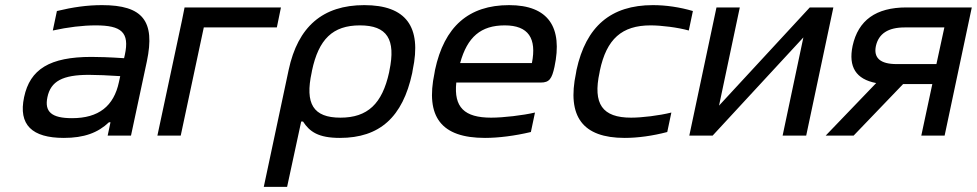

<svg xmlns="http://www.w3.org/2000/svg" viewBox="-20 -529 3811 749"><path d="M378 -509C320 -509 264 -501 202 -486L186 -410C245 -423 303 -430 353 -430C454 -430 486 -403 467 -315L464 -302C404 -306 362 -307 337 -307C174 -307 97 -259 74 -150C51 -42 105 9 229 9C308 9 362 -11 405 -52H411L400 0H491L553 -290C586 -447 537 -509 378 -509ZM165 -150C178 -212 224 -237 327 -237C356 -237 405 -235 449 -232L444 -209C424 -115 365 -68 261 -68C181 -68 153 -93 165 -150Z M594 0H685L775 -422H1060L1076 -500H700L690 -450Z M1588 -244 1590 -256C1626 -425 1564 -509 1401 -509C1239 -509 1142 -425 1106 -256L1009 200H1100L1155 -55H1162C1188 -15 1222 9 1306 9C1461 9 1551 -72 1588 -244ZM1196 -247 1197 -253C1223 -376 1278 -430 1384 -430C1490 -430 1525 -376 1499 -253L1498 -247C1471 -124 1414 -70 1308 -70C1202 -70 1169 -124 1196 -247Z M2143 -268C2176 -422 2120 -509 1966 -509C1808 -509 1713 -425 1677 -256L1675 -244C1639 -73 1701 9 1872 9C1924 9 1988 1 2051 -14L2067 -90C2020 -79 1944 -70 1896 -70C1791 -70 1750 -111 1760 -207H2090C2123 -207 2133 -222 2143 -268ZM1775 -283C1803 -385 1856 -430 1949 -430C2042 -430 2074 -379 2055 -283Z M2229 -256 2227 -244C2191 -74 2253 9 2417 9C2468 9 2526 1 2583 -14L2599 -90C2551 -78 2484 -70 2442 -70C2330 -70 2292 -123 2319 -247L2320 -253C2346 -377 2406 -430 2518 -430C2560 -430 2624 -422 2667 -410L2683 -486C2632 -501 2578 -509 2527 -509C2363 -509 2266 -426 2229 -256Z M2669 0H2760L3114 -383L3033 0H3125L3231 -500H3139L2785 -117L2866 -500H2775Z M3771 -500H3516C3397 -500 3328 -450 3306 -350C3289 -268 3319 -220 3398 -205L3201 0H3310L3503 -201H3617L3574 0H3665ZM3397 -350C3408 -398 3445 -422 3509 -422H3664L3633 -279H3478C3414 -279 3387 -303 3397 -350Z"/></svg>

Font: LT Wave Text Italic
Style: Regular
Weight: 400
Designer: Daniel Lyons
Version: Version 2.5 (Glyphs App)